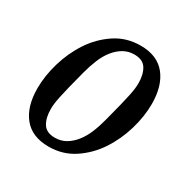

<svg xmlns="http://www.w3.org/2000/svg" viewBox="-129 -649 767 779"><g transform="rotate(30 255.0 -259.0)"><path d="M199 -32Q227 -32 249.5 -45Q272 -58 290 -80.5Q308 -103 320.5 -133Q333 -163 342 -198Q355 -247 363 -279.5Q371 -312 375.5 -333.5Q380 -355 381.5 -368.5Q383 -382 383 -393Q383 -434 367 -460Q351 -486 311 -486Q283 -486 260.5 -473Q238 -460 220 -437.5Q202 -415 189.5 -384.5Q177 -354 168 -320Q155 -271 147 -238.5Q139 -206 134.5 -184.5Q130 -163 128.5 -149.5Q127 -136 127 -125Q127 -84 143 -58Q159 -32 199 -32ZM195 12Q117 12 77.5 -37Q38 -86 38 -171Q38 -229 56.5 -292Q75 -355 110 -408Q145 -461 197 -495.5Q249 -530 315 -530Q393 -530 432.5 -481Q472 -432 472 -347Q472 -289 453.5 -226Q435 -163 400 -110Q365 -57 313 -22.5Q261 12 195 12Z"/></g></svg>

Font: IBM Plex Serif Text
Style: Italic
Weight: 450
Italic angle: -14°
Designer: Mike Abbink, Paul van der Laan, Pieter van Rosmalen
Foundry: Bold Monday
Version: Version 3.001